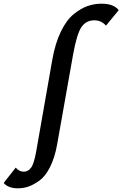

<svg xmlns="http://www.w3.org/2000/svg" viewBox="-161 -731 663 1040"><path d="M-63 289Q-117 289 -141 260L-76 177Q-57 199 -32 199Q-9 199 7.5 177Q24 155 36 84L122 -406Q138 -497 169 -560.5Q200 -624 239 -655Q278 -686 314 -698.5Q350 -711 389 -711Q455 -711 482 -676L413 -592Q388 -621 350 -621Q305 -621 280 -584Q255 -547 235 -436L148 54Q135 125 109.5 175Q84 225 51.5 248Q19 271 -8 280Q-35 289 -63 289Z"/></svg>

Font: EauTest
Style: Bold Italic
Weight: 700
Italic angle: -12°
Designer: Christian Thalmann (Catharsis Fonts)
Version: Version 0.001;PS 000.001;hotconv 1.0.88;makeotf.lib2.5.64775